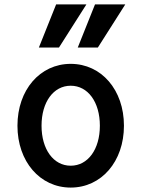

<svg xmlns="http://www.w3.org/2000/svg" viewBox="-20 -839 640 869"><path d="M300 10C439 10 541 -108 541 -270C541 -432 439 -550 300 -550C161 -550 59 -432 59 -270C59 -108 161 10 300 10ZM300 -89C222 -89 168 -163 168 -270C168 -377 222 -451 300 -451C378 -451 432 -377 432 -270C432 -163 378 -89 300 -89ZM371 -819H234L156 -624H247ZM547 -819H410L332 -624H423Z"/></svg>

Font: CommitMono
Style: 600Regular
Weight: 600
Monospace: yes
Designer: Eigil Nikolajsen
Foundry: Eigil Nikolajsen
Version: Version 1.143